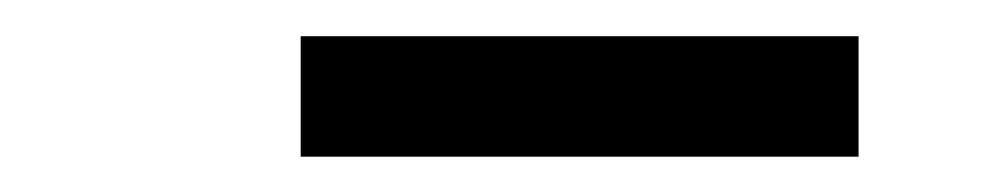

<svg xmlns="http://www.w3.org/2000/svg" viewBox="-20 -764 549 106"><path d="M146 -677.5V-744H454V-677.5Z"/></svg>

Font: Encode Sans SmCnd Md
Style: Regular
Weight: 500
Width: 4
Designer: Multiple Designers
Foundry: Impallari Type
Version: Version 3.002; ttfautohint (v1.8.3) -l 8 -r 50 -G 200 -x 14 